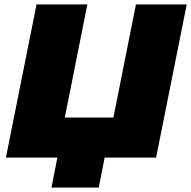

<svg xmlns="http://www.w3.org/2000/svg" viewBox="-20 -720 873 877"><path d="M833 -700 693 0H458L431 137H215L242 0H7L147 -700H379L276 -183H498L601 -700Z"/></svg>

Font: Montserrat Black
Style: Italic
Weight: 900
Italic angle: -11.3°
Designer: Julieta Ulanovsky
Foundry: Julieta Ulanovsky
Version: Version 9.000; ttfautohint (v1.8.4.7-5d5b)